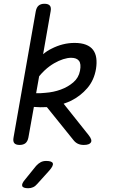

<svg xmlns="http://www.w3.org/2000/svg" viewBox="-20 -760 640 1020"><path d="M451 -42Q471 -17 463 -3.5Q455 10 425 10Q407 10 393.5 3.5Q380 -3 370 -16L229 -191Q194 -189 160 -192L131 -30Q127 -9 115.5 0.5Q104 10 84 10Q64 10 56 0.5Q48 -9 52 -30L170 -700Q174 -721 185.5 -730.5Q197 -740 216 -740Q236 -740 244.5 -730.5Q253 -721 249 -700L209 -472Q230 -490 253 -501Q313 -532 376 -532Q412 -532 436.5 -522.5Q461 -513 474.5 -495Q488 -477 491.5 -451.5Q495 -426 490 -394Q480 -334 444 -292Q408 -250 358 -225Q339 -216 318 -209ZM188 -355 172 -265Q196 -264 222 -267Q264 -270 302.5 -284Q341 -298 369.5 -322.5Q398 -347 405 -384Q412 -421 399.5 -437Q387 -453 358 -453Q339 -453 315.5 -445.5Q292 -438 267 -423.5Q242 -409 218 -387Q202 -372 188 -355ZM113 194 172 121Q184 108 196.5 101.5Q209 95 225 95Q256 95 260.5 107.5Q265 120 242 146L178 217Q168 229 156 234.5Q144 240 130 240Q102 240 98 228Q94 216 113 194Z"/></svg>

Font: Maple Mono Light
Style: Italic
Weight: 300
Italic angle: -10°
Monospace: yes
Designer: subframe7536
Version: Version 7.000